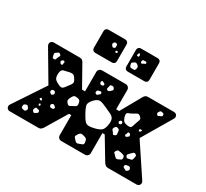

<svg xmlns="http://www.w3.org/2000/svg" viewBox="-151 -994 1314 1224"><g transform="rotate(30 506.5 -382.5)"><path d="M39 0Q29 0 22 -7Q15 -14 15 -24Q15 -31 19 -37L171 -266L44 -481Q43 -483 41 -487.5Q39 -492 39 -496Q39 -506 46 -513Q53 -520 63 -520H255Q269 -520 275.5 -513.5Q282 -507 284 -503L370 -350H392V-493Q392 -504 400 -512Q408 -520 419 -520H594Q605 -520 613 -512Q621 -504 621 -493V-350H643L729 -503Q731 -507 738 -513.5Q745 -520 758 -520H950Q960 -520 967 -513Q974 -506 974 -496Q974 -492 972.5 -487.5Q971 -483 969 -481L842 -266L994 -37Q998 -31 998 -24Q998 -14 991 -7Q984 0 974 0H764Q749 0 742 -7.5Q735 -15 733 -17L638 -175H621V-27Q621 -16 613 -8Q605 0 594 0H419Q408 0 400 -8Q392 -16 392 -27V-175H375L280 -17Q279 -15 271.5 -7.5Q264 0 249 0ZM884 -481Q878 -482 874.5 -481.5Q871 -481 867 -475Q863 -468 860.5 -463.5Q858 -459 864 -452Q869 -445 874 -447.5Q879 -450 887 -453Q894 -456 897 -458.5Q900 -461 899 -469Q898 -476 894.5 -477.5Q891 -479 884 -481ZM136 -476Q127 -483 122 -479.5Q117 -476 108 -470Q101 -466 100.5 -461.5Q100 -457 102 -450Q104 -440 105.5 -435Q107 -430 117 -429Q126 -429 128 -434Q130 -439 133 -448Q137 -458 140.5 -463.5Q144 -469 136 -476ZM542 -456Q538 -464 533.5 -466Q529 -468 520 -467Q512 -466 511 -461.5Q510 -457 508 -450Q507 -442 505.5 -437Q504 -432 511 -428Q518 -424 522 -426.5Q526 -429 533 -435Q539 -441 542.5 -444.5Q546 -448 542 -456ZM467 -458Q462 -461 459 -462Q456 -463 452 -460Q446 -455 450 -445Q453 -436 462 -437Q468 -437 471.5 -438Q475 -439 477 -445Q478 -451 475 -453Q472 -455 467 -458ZM181 -451Q175 -453 172 -451.5Q169 -450 164 -445Q159 -439 165 -430Q170 -421 178 -423Q183 -424 183.5 -427Q184 -430 184 -435Q184 -441 185.5 -444.5Q187 -448 181 -451ZM294 -382Q284 -399 275 -404.5Q266 -410 246 -406Q220 -400 205 -396.5Q190 -393 187 -366Q185 -336 194.5 -324Q204 -312 232 -300Q246 -294 254.5 -298Q263 -302 269.5 -312Q276 -322 286 -334Q298 -348 300.5 -357.5Q303 -367 294 -382ZM487 -394Q483 -401 478 -399.5Q473 -398 465 -397Q456 -396 454 -386Q453 -380 453.5 -377Q454 -374 460 -371Q465 -368 468.5 -369Q472 -370 476 -375Q482 -380 486 -383Q490 -386 487 -394ZM775 -387Q762 -398 753.5 -394.5Q745 -391 731 -382Q712 -371 699 -367Q686 -363 690 -342Q696 -317 706 -307.5Q716 -298 742 -296Q756 -295 761 -301Q766 -307 768.5 -318Q771 -329 776 -342Q783 -358 785 -367Q787 -376 775 -387ZM561 -326Q528 -342 508 -345Q488 -348 463 -321Q439 -294 444 -275Q449 -256 467 -224Q484 -193 498 -179.5Q512 -166 547 -173Q588 -181 606 -193.5Q624 -206 629 -247Q632 -273 625 -286Q618 -299 601.5 -307Q585 -315 561 -326ZM833 -314 821 -319 812 -312 816 -300 827 -305ZM698 -291Q697 -296 696.5 -299Q696 -302 690 -303Q681 -304 676 -295Q673 -288 680 -281Q684 -277 692 -281Q699 -284 698 -291ZM370 -290Q355 -293 347.5 -289Q340 -285 333 -271Q325 -257 324.5 -248Q324 -239 335 -227Q346 -216 354 -220.5Q362 -225 375 -232Q387 -237 392 -242Q397 -247 396 -259Q394 -274 389.5 -281Q385 -288 370 -290ZM780 -250Q777 -262 766 -262Q760 -262 759.5 -258.5Q759 -255 757 -249Q754 -243 752.5 -239.5Q751 -236 756 -232Q761 -228 764.5 -230Q768 -232 773 -236Q778 -240 780 -242.5Q782 -245 780 -250ZM230 -246Q227 -256 215 -256Q204 -256 201 -246Q198 -236 207 -230Q212 -226 215.5 -225Q219 -224 224 -228Q234 -235 230 -246ZM687 -253Q678 -255 674.5 -251.5Q671 -248 666 -240Q663 -233 664 -229.5Q665 -226 670 -220Q678 -212 681 -204.5Q684 -197 695 -202Q706 -207 705.5 -214Q705 -221 704 -233Q703 -243 699.5 -247Q696 -251 687 -253ZM265 -176Q258 -181 250 -175Q242 -169 245 -160Q248 -150 258 -150Q266 -150 270.5 -151Q275 -152 277 -159Q279 -166 275.5 -168.5Q272 -171 265 -176ZM180 -169 173 -176 163 -168 170 -160 181 -158ZM870 -165Q860 -170 855 -165Q850 -160 841 -152Q833 -143 828 -138Q823 -133 828 -123Q834 -113 840.5 -115Q847 -117 859 -119Q867 -120 870 -123Q873 -126 875 -134Q877 -145 878.5 -152Q880 -159 870 -165ZM189 -137 181 -141 177 -132 183 -122 190 -130ZM786 -127Q773 -129 765.5 -129Q758 -129 751 -117Q745 -106 751.5 -101.5Q758 -97 766 -87Q773 -80 777.5 -78Q782 -76 791 -80Q803 -86 809.5 -89Q816 -92 815 -105Q813 -118 806 -121Q799 -124 786 -127ZM202 -90Q201 -99 190 -101Q182 -102 177.5 -104Q173 -106 169 -99Q164 -90 164 -85Q164 -80 171 -72Q177 -66 181.5 -69.5Q186 -73 193 -76Q203 -81 202 -90ZM523 -102Q507 -106 499.5 -101Q492 -96 484 -81Q477 -69 482.5 -63Q488 -57 497 -47Q504 -39 509.5 -38Q515 -37 525 -41Q538 -47 547 -49.5Q556 -52 555 -67Q553 -85 547 -91.5Q541 -98 523 -102ZM129 -78Q124 -84 120.5 -88Q117 -92 109 -89Q99 -86 96 -82Q93 -78 93 -68Q93 -59 97.5 -56.5Q102 -54 111 -52Q122 -48 129 -59Q136 -68 129 -78ZM885 -68Q882 -75 877.5 -76Q873 -77 864 -76Q856 -75 851.5 -73.5Q847 -72 845 -63Q844 -56 848 -53.5Q852 -51 859 -47Q865 -43 869 -42Q873 -41 878 -46Q884 -51 886.5 -55.5Q889 -60 885 -68ZM564 -595Q554 -595 547.5 -601.5Q541 -608 541 -618V-742Q541 -752 547.5 -758.5Q554 -765 564 -765H688Q698 -765 704.5 -758.5Q711 -752 711 -742V-618Q711 -608 704.5 -601.5Q698 -595 688 -595ZM325 -595Q315 -595 308.5 -601.5Q302 -608 302 -618V-742Q302 -752 308.5 -758.5Q315 -765 325 -765H449Q459 -765 465.5 -758.5Q472 -752 472 -742V-618Q472 -608 465.5 -601.5Q459 -595 449 -595ZM580 -724 574 -735 564 -726 565 -712H579ZM412 -715Q401 -719 395 -710Q388 -699 395 -691Q400 -684 403.5 -682Q407 -680 414 -683Q421 -686 421 -690Q421 -694 421 -701Q421 -708 419.5 -711Q418 -714 412 -715ZM622 -708Q611 -709 609 -702Q607 -696 607 -692.5Q607 -689 612 -685Q616 -682 619 -684Q622 -686 626 -689Q633 -693 637.5 -694Q642 -695 640 -702Q638 -709 633.5 -708.5Q629 -708 622 -708ZM446 -675H435L432 -663L441 -661L448 -665ZM596 -664Q587 -671 581 -670.5Q575 -670 566 -663Q557 -658 557 -652.5Q557 -647 560 -637Q562 -629 566.5 -627Q571 -625 580 -625Q589 -625 594.5 -625.5Q600 -626 603 -635Q606 -646 605 -651.5Q604 -657 596 -664Z"/></g></svg>

Font: Rubik Moonrocks
Style: Regular
Weight: 400
Designer: Hubert and Fischer, NaN
Foundry: Hubert and Fischer, NaN
Version: Version 2.200